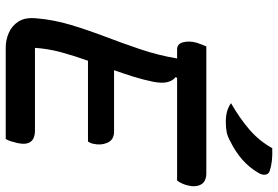

<svg xmlns="http://www.w3.org/2000/svg" viewBox="-170 -800 970 670"><g transform="rotate(90 315.0 -465.0)"><path d="M145 0Q119 0 94 -11Q69 -22 54.5 -45.5Q40 -69 44 -108Q49 -168 67 -227.5Q85 -287 108 -347.5Q131 -408 152 -470Q173 -532 184 -598H152Q133 -598 127.5 -619Q122 -640 129 -666Q133 -678 136 -685.5Q139 -693 142 -700H584Q614 -700 624 -681Q634 -662 627 -635Q622 -614 610 -598H252L249 -593Q277 -571 265 -513Q258 -479 247.5 -445.5Q237 -412 225 -378H439Q468 -378 478 -355Q488 -332 482 -307Q481 -300 478.5 -295.5Q476 -291 474 -287H192Q175 -240 162.5 -194Q150 -148 147 -102H435Q493 -102 479 -40Q476 -28 473 -18Q470 -8 465 0ZM497 -930Q545 -932 577 -921Q588 -917 589.5 -906Q591 -895 584 -883Q565 -850 537 -825.5Q509 -801 472 -783Q456 -774 441 -771Q426 -768 406 -768Q384 -768 368.5 -772.5Q353 -777 340 -786Q395 -818 433.5 -851.5Q472 -885 497 -930Z"/></g></svg>

Font: Recursive Mn Csl St Med
Style: Italic
Weight: 500
Italic angle: -15°
Monospace: yes
Version: Version 1.079;hotconv 1.0.112;makeotfexe 2.5.65598; ttfautoh